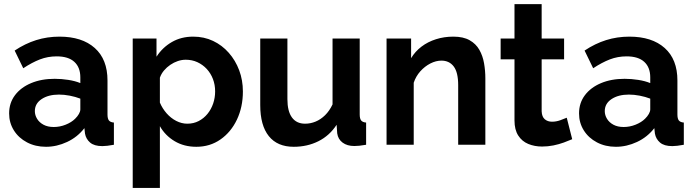

<svg xmlns="http://www.w3.org/2000/svg" viewBox="-20 -714 3425 947"><path d="M25 -154.6Q25 -206 53.8 -244.3Q82.5 -282.6 133.2 -303.9Q183.8 -325.3 249.8 -325.3Q283 -325.3 316.9 -320Q350.7 -314.7 376.2 -304.2V-332.3Q376.2 -381.9 346.7 -408.9Q317.2 -436 259.4 -436Q215.9 -436 176.9 -421Q137.8 -405.9 94.7 -377.4L52.3 -464.6Q104.2 -499.2 158.6 -516.2Q213 -533.3 273.4 -533.3Q384.7 -533.3 447.4 -477.3Q510.2 -421.4 510.2 -316.9V-149.6Q510.2 -128.6 517.3 -119.8Q524.5 -110.9 541.8 -109.5V0Q524.3 3.4 509.8 5Q495.3 6.7 484.8 6.7Q444.8 6.7 424.3 -11Q403.9 -28.6 399.2 -55.3L396.3 -82Q361.8 -37.5 310.9 -13.8Q259.9 10 206.8 10Q154.8 10 113.4 -11.7Q71.9 -33.5 48.5 -70.9Q25 -108.3 25 -154.6ZM350.6 -128.4Q362.2 -139.7 369.2 -152Q376.2 -164.2 376.2 -174.2V-227.5Q351.9 -236.8 324 -242.2Q296.1 -247.5 270.8 -247.5Q218.6 -247.5 185.3 -225.3Q151.9 -203.1 151.9 -166.1Q151.9 -146.1 162.9 -128Q173.9 -109.9 194.8 -98.7Q215.6 -87.6 245.2 -87.6Q275.4 -87.6 304 -99.1Q332.7 -110.6 350.6 -128.4Z M948.5 10Q887.7 10 841.3 -17.7Q794.9 -45.4 768.6 -91.7V213H634.6V-523.8H751.9V-434.4Q781.5 -480.1 827.7 -506.7Q873.8 -533.3 932.8 -533.3Q986.4 -533.3 1030.9 -512.2Q1075.5 -491.1 1108.5 -453.5Q1141.5 -416 1159.8 -367.2Q1178 -318.5 1178 -262.8Q1178 -186.5 1148.8 -124.5Q1119.5 -62.5 1067.6 -26.3Q1015.7 10 948.5 10ZM904 -103.9Q934.8 -103.9 960 -117Q985.2 -130.1 1003.4 -152.4Q1021.6 -174.7 1031.4 -203.4Q1041.1 -232.1 1041.1 -263.3Q1041.1 -295.9 1030.3 -324.2Q1019.5 -352.4 999.8 -373.8Q980 -395.1 953.6 -407.3Q927.2 -419.4 896 -419.4Q876.9 -419.4 857.3 -412.9Q837.6 -406.3 820.1 -394.3Q802.5 -382.4 788.9 -366.3Q775.4 -350.3 768.6 -330.8V-207.9Q780.9 -178.9 801.6 -155.2Q822.4 -131.5 849 -117.7Q875.7 -103.9 904 -103.9Z M1263.6 -195.9V-523.8H1397.6V-224.6Q1397.6 -165.4 1420 -134.6Q1442.4 -103.9 1484.7 -103.9Q1511.3 -103.9 1536.4 -114.2Q1561.6 -124.5 1583.4 -145.8Q1605.2 -167.2 1620.2 -199.1V-523.8H1754.2V-149.6Q1754.2 -128.6 1761.4 -119.8Q1768.5 -110.9 1785.8 -109.5V0Q1766.3 3.4 1752.6 4.8Q1738.9 6.2 1727.8 6.2Q1692.4 6.2 1669.9 -10.5Q1647.4 -27.1 1643.2 -56.4L1640.3 -98.5Q1605 -44.5 1550.2 -17.3Q1495.4 10 1428.7 10Q1348.1 10 1305.9 -42.6Q1263.6 -95.1 1263.6 -195.9Z M2373.9 0H2239.9V-293.8Q2239.9 -357 2218 -386Q2196.1 -415 2157.2 -415Q2130.2 -415 2102.6 -400.9Q2075 -386.7 2053.1 -362.3Q2031.3 -337.9 2020.6 -306V0H1886.6V-523.8H2007.7V-427.1Q2027.8 -460.5 2059 -484.1Q2090.2 -507.8 2130.4 -520.5Q2170.5 -533.3 2216.1 -533.3Q2265.2 -533.3 2296.3 -515.6Q2327.5 -498 2344.3 -468.3Q2361.2 -438.5 2367.5 -401.9Q2373.9 -365.3 2373.9 -327.3Z M2802.3 -27.4Q2784.5 -19.6 2760.8 -11Q2737 -2.3 2709.6 3.3Q2682.1 8.8 2653.6 8.8Q2616.7 8.8 2585.6 -4Q2554.5 -16.9 2536.1 -45.5Q2517.6 -74 2517.6 -120V-421.4H2449.3V-523.8H2517.6V-693.7H2651.6V-523.8H2762.3V-421.4H2651.6V-165.1Q2652.7 -138 2667 -125.8Q2681.3 -113.7 2702.5 -113.7Q2723.1 -113.7 2743.3 -120.9Q2763.5 -128.1 2775.4 -133.4Z M2836 -154.6Q2836 -206 2864.8 -244.3Q2893.5 -282.6 2944.2 -303.9Q2994.8 -325.3 3060.8 -325.3Q3094 -325.3 3127.9 -320Q3161.7 -314.7 3187.2 -304.2V-332.3Q3187.2 -381.9 3157.7 -408.9Q3128.2 -436 3070.4 -436Q3026.9 -436 2987.9 -421Q2948.8 -405.9 2905.7 -377.4L2863.3 -464.6Q2915.2 -499.2 2969.6 -516.2Q3024 -533.3 3084.4 -533.3Q3195.7 -533.3 3258.4 -477.3Q3321.2 -421.4 3321.2 -316.9V-149.6Q3321.2 -128.6 3328.3 -119.8Q3335.5 -110.9 3352.8 -109.5V0Q3335.3 3.4 3320.8 5Q3306.3 6.7 3295.8 6.7Q3255.8 6.7 3235.3 -11Q3214.9 -28.6 3210.2 -55.3L3207.3 -82Q3172.8 -37.5 3121.9 -13.8Q3070.9 10 3017.8 10Q2965.8 10 2924.4 -11.7Q2882.9 -33.5 2859.5 -70.9Q2836 -108.3 2836 -154.6ZM3161.6 -128.4Q3173.2 -139.7 3180.2 -152Q3187.2 -164.2 3187.2 -174.2V-227.5Q3162.9 -236.8 3135 -242.2Q3107.1 -247.5 3081.8 -247.5Q3029.6 -247.5 2996.3 -225.3Q2962.9 -203.1 2962.9 -166.1Q2962.9 -146.1 2973.9 -128Q2984.9 -109.9 3005.8 -98.7Q3026.6 -87.6 3056.2 -87.6Q3086.4 -87.6 3115 -99.1Q3143.7 -110.6 3161.6 -128.4Z"/></svg>

Font: Raleway Thin
Style: Regular
Weight: 100
Designer: Matt McInerney, Pablo Impallari, Rodrigo Fuenzalida
Foundry: Matt McInerney, Pablo Impallari, Rodrigo Fuenzalida
Version: Version 4.026